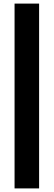

<svg xmlns="http://www.w3.org/2000/svg" viewBox="-20 -828 298 1068"><path d="M61 220V-808H197.5V220Z"/></svg>

Font: Encode Sans SemiCondensed
Style: Bold
Weight: 700
Width: 4
Designer: Multiple Designers
Foundry: Impallari Type
Version: Version 3.002